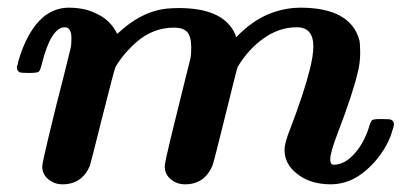

<svg xmlns="http://www.w3.org/2000/svg" viewBox="-20 -472 1072 500"><path d="M143 8Q122 8 106 -5Q90 -18 90 -39Q90 -47 108.5 -124Q127 -201 146 -274L164 -347Q166 -355 166 -372Q166 -401 149 -401Q113 -401 89 -306Q85 -288 80.5 -285Q76 -282 55 -282Q34 -282 31 -284Q24 -288 24 -296V-298Q25 -301 26 -304Q27 -307 27 -310Q50 -391 93 -428Q123 -452 159 -452Q203 -452 234 -435Q268 -419 285 -384Q293 -390 298 -395Q342 -433 389 -445Q411 -451 446 -451Q556 -451 589 -390Q594 -380 595 -375L604 -384Q646 -425 695 -441Q728 -452 762 -452Q893 -452 916 -367Q918 -356 918 -334Q918 -307 911 -281Q898 -226 860 -127Q840 -75 840 -57Q840 -43 849 -43Q876 -43 901 -69.5Q926 -96 940 -138Q945 -156 949 -159Q953 -162 969 -162H975Q996 -162 999 -160Q1006 -156 1006 -148Q1006 -144 997 -117Q977 -67 934.5 -29.5Q892 8 841 8Q782 8 746 -26Q721 -49 721 -82Q721 -100 736 -137Q772 -231 787 -292Q796 -328 796 -351Q796 -401 753 -401Q706 -401 665 -371Q627 -344 599 -298Q597 -294 567 -172Q537 -50 533 -40Q512 8 462 8Q441 8 425 -5Q409 -18 409 -39Q409 -48 425 -114Q441 -180 458 -248Q475 -316 476 -320Q478 -330 478 -348Q478 -376 468 -388Q458 -400 433 -400Q379 -400 336 -363Q301 -332 281 -298Q278 -293 247 -169.5Q216 -46 214 -40Q193 8 143 8Z"/></svg>

Font: MathJax_Math
Style: Bold Italic
Weight: 700
Version: Version 1.1